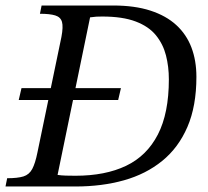

<svg xmlns="http://www.w3.org/2000/svg" viewBox="-28 -677 755 697"><path d="M246 0H-8L-2 -30Q36 -30 57 -36.5Q78 -43 89 -63.5Q100 -84 108 -124L195 -543Q202 -580 197 -597.5Q192 -615 172.5 -621Q153 -627 117 -627L123 -657H383Q461 -657 518 -638.5Q575 -620 612 -586Q649 -552 667 -504.5Q685 -457 685 -398Q685 -292 652.5 -216.5Q620 -141 561 -93Q502 -45 422 -22.5Q342 0 246 0ZM401 -314H40L50 -357H411ZM246 -39Q354 -39 429.5 -75Q505 -111 545 -188.5Q585 -266 585 -389Q585 -435 574.5 -476Q564 -517 538 -549Q512 -581 464.5 -599Q417 -617 343 -617Q330 -617 321.5 -616.5Q313 -616 299 -614L181 -42Q195 -40 211 -39.5Q227 -39 246 -39Z"/></svg>

Font: STIX Two Text
Style: Italic
Weight: 400
Italic angle: -12°
Designer: Ross Mills, John Hudson & Paul Hanslow, Tiro Typeworks Ltd; with prior portions MicroPress Inc. and Coen Hoffman, Elsevi
Foundry: Tiro Typeworks Ltd
Version: Version 2.13 b171